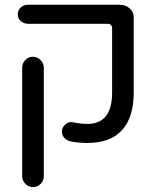

<svg xmlns="http://www.w3.org/2000/svg" viewBox="-20 -597 659 807"><path d="M276.4 -2.9Q259.8 -6.8 250 -18.1Q240.2 -29.3 240.2 -43.9Q240.2 -61.5 254.9 -74.2Q269.5 -86.9 287.1 -83Q319.3 -76.2 347.7 -76.2Q451.2 -76.2 451.2 -208V-477.5Q451.2 -497.1 431.6 -497.1H97.7Q80.1 -497.1 67.4 -508.3Q54.7 -519.5 54.7 -537.1Q54.7 -554.7 67.4 -565.9Q80.1 -577.1 97.7 -577.1H482.4Q507.8 -577.1 524.9 -562Q542 -546.9 542 -524.4V-208Q542 -103.5 492.7 -49.8Q443.4 3.9 347.7 3.9Q307.6 3.9 276.4 -2.9ZM73.2 143.6V-312.5Q73.2 -331.1 86.4 -344.7Q99.6 -358.4 118.2 -358.4Q136.7 -358.4 150.4 -344.7Q164.1 -331.1 164.1 -312.5V143.6Q164.1 162.1 150.9 175.8Q137.7 189.5 119.1 189.5Q100.6 189.5 86.9 175.8Q73.2 162.1 73.2 143.6Z"/></svg>

Font: FakePearl
Style: Regular
Weight: 400
Version: Version 1.2